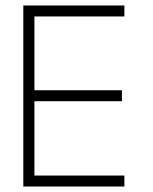

<svg xmlns="http://www.w3.org/2000/svg" viewBox="-20 -680 559 700"><path d="M65 -660H433.5V-620H105.5V-351H424.5V-311H105.5V-40H433.5V0H65Z"/></svg>

Font: League Spartan Thin ExtraLight
Style: Regular
Weight: 250
Version: Version 2.002